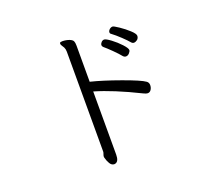

<svg xmlns="http://www.w3.org/2000/svg" viewBox="-130 -899 1260 1133"><g transform="rotate(-20 500.0 -332.5)"><path d="M759 -573Q750 -573 743 -581Q730 -597 701.5 -624Q673 -651 650 -668Q643 -672 643 -680Q643 -689 652 -697.5Q661 -706 672 -706Q679 -706 709.5 -685.5Q740 -665 765.5 -641.5Q791 -618 791 -605Q791 -592 781 -582Q769 -573 759 -573ZM348 -721Q350 -726 364 -726Q386 -726 408 -718Q425 -711 429.5 -701.5Q434 -692 434 -673V-446Q508 -428 616 -389Q724 -350 750 -331Q763 -322 763 -306Q763 -290 755 -277.5Q747 -265 733 -265Q724 -265 708 -273Q548 -352 434 -385V11Q434 54 411 60Q409 61 405 61Q388 61 377.5 43Q367 25 362 5Q361 2 361 -2Q361 -8 364.5 -17Q368 -26 368 -31V-659Q368 -675 362 -687Q359 -693 353 -701.5Q347 -710 347 -716Q347 -719 348 -721ZM599 -651Q610 -651 639.5 -629Q669 -607 693.5 -580.5Q718 -554 718 -542Q718 -534 708.5 -523.5Q699 -513 687 -513Q677 -513 669 -522Q654 -541 625 -569.5Q596 -598 580 -611Q573 -617 573 -625Q573 -634 581 -642.5Q589 -651 599 -651Z"/></g></svg>

Font: Iansui 0.93
Style: Regular
Weight: 400
Designer: But Ko / Fontworks Inc.
Foundry: zi-hi.com / Fontworks Inc.
Version: Version 0.931